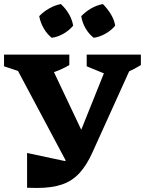

<svg xmlns="http://www.w3.org/2000/svg" viewBox="-27 -925 717 950"><path d="M107 4V-168L295 -128L298 -131L62 -574L-7 -597V-655H316V-603Q280 -582 240 -568L375 -283L487 -562L402 -597V-655H670V-603Q639 -584 612 -572L430 -170Q402 -108 366.5 -69Q331 -30 280.5 -12.5Q230 5 156 5Q144 5 132 4.5Q120 4 107 4ZM274 -905Q298 -883 314 -855.5Q330 -828 335 -798Q316 -775 287.5 -758.5Q259 -742 229 -738Q206 -756 189.5 -784.5Q173 -813 167 -845Q188 -867 216 -883Q244 -899 274 -905ZM482 -905Q504 -883 521 -855.5Q538 -828 543 -798Q524 -775 495 -758.5Q466 -742 437 -738Q413 -756 396.5 -784.5Q380 -813 375 -845Q396 -867 423.5 -883Q451 -899 482 -905Z"/></svg>

Font: Piazzolla
Style: Bold
Weight: 700
Designer: Juan Pablo del Peral
Foundry: Huerta Tipografica
Version: Version 1.330